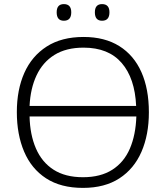

<svg xmlns="http://www.w3.org/2000/svg" viewBox="-20 -905 808 935"><path d="M705 -358Q705 -249 669 -166Q633 -83 561.5 -36.5Q490 10 384 10Q276 10 204.5 -36.5Q133 -83 97.5 -166.5Q62 -250 62 -359Q62 -468 98.5 -550Q135 -632 207.5 -678.5Q280 -725 387 -725Q490 -725 561 -680.5Q632 -636 668.5 -554Q705 -472 705 -358ZM387 -673Q302 -673 245 -637.5Q188 -602 158 -538Q128 -474 124 -389H643Q637 -524 572.5 -598.5Q508 -673 387 -673ZM384 -42Q470 -42 527 -78.5Q584 -115 612.5 -181.5Q641 -248 644 -338H124Q126 -249 155 -182Q184 -115 241 -78.5Q298 -42 384 -42ZM256 -845Q256 -885 291 -885Q327 -885 327 -845Q327 -804 291 -804Q256 -804 256 -845ZM442 -845Q442 -885 477 -885Q513 -885 513 -845Q513 -804 477 -804Q442 -804 442 -845Z"/></svg>

Font: RS Noto Sans Light
Style: Regular
Weight: 300
Designer: Monotype Design Team
Foundry: Monotype Imaging Inc.
Version: Version 3.10